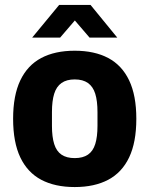

<svg xmlns="http://www.w3.org/2000/svg" viewBox="-20 -744 604 776"><path d="M282 12Q202 12 146.5 -17.5Q91 -47 62 -108Q33 -169 33 -264Q33 -358 62 -419Q91 -480 146.5 -509.5Q202 -539 282 -539Q362 -539 417.5 -509.5Q473 -480 502 -419Q531 -358 531 -264Q531 -169 502 -108Q473 -47 417.5 -17.5Q362 12 282 12ZM282 -105Q315 -105 335.5 -119Q356 -133 365 -162Q374 -191 374 -235V-291Q374 -336 365 -365Q356 -394 335.5 -408.5Q315 -423 282 -423Q249 -423 228.5 -408.5Q208 -394 199 -365Q190 -336 190 -291V-235Q190 -191 199 -162Q208 -133 228.5 -119Q249 -105 282 -105ZM110 -592 219 -724H346L454 -592H342L257 -691H308L223 -592Z"/></svg>

Font: Archivo SemiCondensed ExtraBold
Style: Regular
Weight: 800
Width: 4
Designer: Hector Gatti
Foundry: Omnibus-Type
Version: Version 2.001